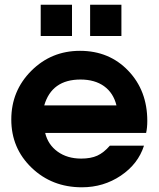

<svg xmlns="http://www.w3.org/2000/svg" viewBox="-20 -783 674 816"><path d="M153 -630V-763H286V-630ZM363 -630V-763H496V-630ZM447 -164H592Q567 -86 493.5 -36.5Q420 13 328 13Q201 13 114.5 -70Q28 -153 28 -275Q28 -397 113 -482Q198 -567 320 -567Q444 -567 525 -482.5Q606 -398 606 -269Q606 -240 601 -218H172Q184 -168 225 -138.5Q266 -109 325 -109Q366 -109 393.5 -121.5Q421 -134 447 -164ZM168 -335H475Q462 -388 422.5 -416.5Q383 -445 322 -445Q200 -445 168 -335Z"/></svg>

Font: Involve
Style: Bold
Weight: 700
Designer: Stefan Peev
Foundry: Context Ltd.
Version: Version 1.001